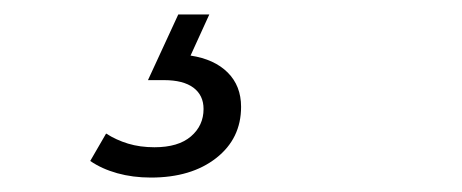

<svg xmlns="http://www.w3.org/2000/svg" viewBox="-20 -26 640 266"><path d="M189 220Q164 220 142.5 214Q121 208 105 197L127 159Q141 168 157.5 173Q174 178 194 178Q227 178 244.5 163Q262 148 262 125Q262 106 248 95.5Q234 85 207 85H185L227 -6H270L244 51Q277 56 295.5 74.5Q314 93 314 122Q314 166 279.5 193Q245 220 189 220Z"/></svg>

Font: MOST Montserrat
Style: Italic
Weight: 400
Italic angle: -11.3°
Designer: Julieta Ulanovsky
Foundry: Julieta Ulanovsky
Version: Version 8.000;March 11, 2024;FontCreator 15.0.0.2926 64-bit